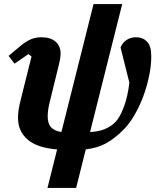

<svg xmlns="http://www.w3.org/2000/svg" viewBox="-20 -718 770 938"><path d="M259 12Q161 4 114.5 -36.5Q68 -77 68 -142Q68 -157 70.5 -178.5Q73 -200 84 -242L134 -442L119 -454L51 -407L22 -445L83 -496Q109 -517 132 -526.5Q155 -536 182 -536Q227 -536 251.5 -514.5Q276 -493 276 -457Q276 -443 273 -427Q270 -411 267 -399L222 -216Q217 -195 215 -179.5Q213 -164 213 -150Q213 -115 228.5 -97Q244 -79 280 -73L437 -698H577L420 -73Q498 -76 543 -121Q565 -143 584.5 -194Q604 -245 612 -314L569 -486Q578 -509 598 -522.5Q618 -536 645 -536Q677 -536 698 -515Q719 -494 719 -443Q719 -398 708.5 -347Q698 -296 680 -247.5Q662 -199 637 -156Q612 -113 583 -84Q560 -61 538.5 -44.5Q517 -28 495.5 -16.5Q474 -5 450.5 1.5Q427 8 399 12L352 200H212Z"/></svg>

Font: IBM Plex Serif
Style: Bold Italic
Weight: 700
Italic angle: -14°
Designer: Mike Abbink, Paul van der Laan, Pieter van Rosmalen
Foundry: Bold Monday
Version: Version 3.001